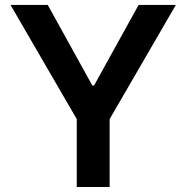

<svg xmlns="http://www.w3.org/2000/svg" viewBox="-20 -747 745 767"><path d="M418 0H286.6V-271.3L22 -727.3H170.8L348.7 -405.5H355.8L533.7 -727.3H682.5L418 -271.3Z"/></svg>

Font: Linik Sans SemiBold
Style: Regular
Weight: 600
Designer: Fonts by Rasmus Andersson / Changes by Cristiano Sobral with parts from Marc Monis
Foundry: rsms
Version: Version 3.020; ttfautohint (v1.6)